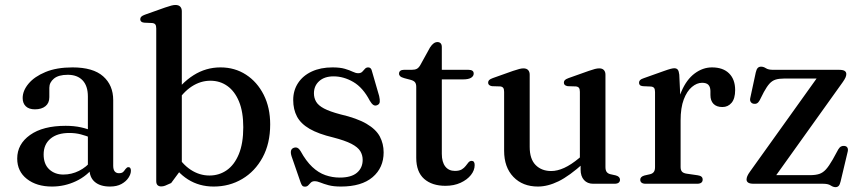

<svg xmlns="http://www.w3.org/2000/svg" viewBox="-20 -758 3544 792"><path d="M349 -61.5V-71.5L342.5 -74.5V-360Q342.5 -403.5 320.8 -426.5Q299 -449.5 259.5 -449.5Q221.5 -449.5 202.5 -433.8Q183.5 -418 183.5 -396V-357Q183.5 -333 167.5 -320Q151.5 -307 124 -307Q99.5 -307 86.5 -319.5Q73.5 -332 73.5 -353.5Q73.5 -384 97.8 -413Q122 -442 167.8 -461Q213.5 -480 279 -480Q364 -480 405.5 -443.2Q447 -406.5 447 -345V-74.5Q447 -58.5 453.2 -51Q459.5 -43.5 470.5 -43.5Q483 -43.5 488.5 -49.2Q494 -55 497.5 -60.5Q500.5 -63.5 503 -66Q505.5 -68.5 509.5 -68.5Q515 -68.5 517.5 -64.5Q520 -60.5 520 -54Q520 -40 510 -24.8Q500 -9.5 481 1Q462 11.5 433.5 11.5Q394 11.5 371.5 -7.2Q349 -26 349 -61.5ZM51 -104Q51 -163.5 104 -201.2Q157 -239 251 -239Q285.5 -239 313.8 -232.8Q342 -226.5 364 -216.5L356 -189.5Q335 -198 313.2 -203.8Q291.5 -209.5 266 -209.5Q216 -209.5 188 -185.8Q160 -162 160 -121Q160 -81 183 -59.5Q206 -38 241.5 -38Q275 -38 305.8 -53.2Q336.5 -68.5 359 -96.5L369.5 -73Q340 -32.5 293.2 -10.5Q246.5 11.5 194.5 11.5Q131 11.5 91 -19.8Q51 -51 51 -104Z M730 -711.5V-62.5L686 -3Q669 5 661 8Q653 11 645 11Q635.5 11 630 5.8Q624.5 0.5 624.5 -10.5V-640.5Q624.5 -652 620.8 -657Q617 -662 608 -663L574.5 -664.5Q566 -665.5 562.2 -669.2Q558.5 -673 558.5 -678.5Q558.5 -685 562.8 -689.2Q567 -693.5 578 -697.5L661 -727Q677 -732.5 686.8 -735Q696.5 -737.5 703.5 -737.5Q717 -737.5 723.5 -730.5Q730 -723.5 730 -711.5ZM705.5 -331 689 -357.5Q727.5 -415.5 778.5 -447.8Q829.5 -480 889.5 -480Q948.5 -480 994.8 -450Q1041 -420 1067.8 -367Q1094.5 -314 1094.5 -245Q1094.5 -166 1063.2 -108.5Q1032 -51 979.2 -19.8Q926.5 11.5 861.5 11.5Q802 11.5 755.5 -17.8Q709 -47 680 -101L705 -126Q731 -81 767 -57.5Q803 -34 844 -34Q884 -34 915.5 -56Q947 -78 965.2 -122.2Q983.5 -166.5 983.5 -233Q983.5 -296.5 966 -339Q948.5 -381.5 918 -403.2Q887.5 -425 848 -425Q807.5 -425 771.2 -401.5Q735 -378 705.5 -331Z M1356 -443Q1318.5 -443 1296.8 -423.5Q1275 -404 1275 -373Q1275 -354 1284 -338.5Q1293 -323 1316.5 -310.5Q1340 -298 1383.5 -286.5Q1452.5 -270.5 1491.8 -247.5Q1531 -224.5 1546.8 -194.8Q1562.5 -165 1562.5 -129.5Q1562.5 -66 1517 -27.2Q1471.5 11.5 1386.5 11.5Q1355.5 11.5 1335.2 6Q1315 0.5 1301.8 -5Q1288.5 -10.5 1278 -10.5Q1268 -10.5 1262.2 -4.8Q1256.5 1 1251.5 6.5Q1246.5 12 1237.5 12Q1230.5 12 1226.8 7.8Q1223 3.5 1219.5 -7L1183 -112.5Q1178.5 -126 1180.2 -135.2Q1182 -144.5 1191 -148Q1200.5 -151.5 1207.5 -147.8Q1214.5 -144 1220 -134.5Q1242.5 -93.5 1268 -69.5Q1293.5 -45.5 1322.2 -35.5Q1351 -25.5 1381.5 -25.5Q1429 -25.5 1452.5 -45.5Q1476 -65.5 1476 -98.5Q1476 -118.5 1466 -134.8Q1456 -151 1429.5 -164.8Q1403 -178.5 1354.5 -191Q1293.5 -205.5 1257.2 -226.5Q1221 -247.5 1205.2 -277Q1189.5 -306.5 1189.5 -345.5Q1189.5 -385 1209.5 -415.5Q1229.5 -446 1266 -463Q1302.5 -480 1351.5 -480Q1383 -480 1402.5 -474.2Q1422 -468.5 1434.8 -462.2Q1447.5 -456 1457.5 -456Q1468.5 -456 1474.5 -462.2Q1480.5 -468.5 1485.5 -474.2Q1490.5 -480 1499 -480Q1505 -480 1509 -476Q1513 -472 1515 -462L1544 -362Q1547.5 -347 1546.5 -337.5Q1545.5 -328 1535.5 -324Q1526.5 -320.5 1519.5 -325.5Q1512.5 -330.5 1505.5 -342.5Q1477 -397 1437.2 -420Q1397.5 -443 1356 -443Z M1674.5 -428.5 1648 -435.5Q1635.5 -439 1630.8 -443.5Q1626 -448 1626 -454Q1626 -462 1631.5 -466Q1637 -470 1646 -470H1678Q1691.5 -470 1699.5 -474.2Q1707.5 -478.5 1714 -490L1754 -562.5Q1761.5 -574 1769 -579.2Q1776.5 -584.5 1784.5 -584.5Q1793 -584.5 1797.8 -579.2Q1802.5 -574 1802.5 -564V-123.5Q1802.5 -89.5 1816.8 -71.2Q1831 -53 1856.5 -53Q1874.5 -53 1884.8 -59.2Q1895 -65.5 1901 -73.5Q1907 -81.5 1912.2 -87.8Q1917.5 -94 1925 -94.5Q1931.5 -94.5 1934.8 -90.2Q1938 -86 1938 -77Q1938 -55.5 1922.5 -36Q1907 -16.5 1879.8 -4Q1852.5 8.5 1817.5 8.5Q1762 8.5 1729.5 -20.2Q1697 -49 1697 -107V-399.5Q1697 -412 1692 -418.5Q1687 -425 1674.5 -428.5ZM1755.5 -430.5V-470H1912.5Q1923 -470 1928.5 -466.2Q1934 -462.5 1934 -454.5Q1934 -444 1923.2 -437.2Q1912.5 -430.5 1890 -430.5Z M2375 -58.5V-91L2372 -93.5V-379Q2372 -390.5 2368.2 -395.5Q2364.5 -400.5 2355.5 -401.5L2322 -402.5Q2313 -404 2309.5 -407.8Q2306 -411.5 2306 -417Q2306 -423.5 2310.2 -427.8Q2314.5 -432 2325.5 -436L2408.5 -465.5Q2424 -471 2434 -473.5Q2444 -476 2452 -476Q2464.5 -476 2471 -469Q2477.5 -462 2477.5 -450V-69Q2477.5 -55.5 2482.5 -48.8Q2487.5 -42 2497.5 -39.5L2520 -34.5Q2529 -32 2533.2 -27.5Q2537.5 -23 2537.5 -16.5Q2537.5 -9 2532 -4.5Q2526.5 0 2514.5 0H2426.5Q2403 0 2389 -15.5Q2375 -31 2375 -58.5ZM2059.5 -136V-379Q2059.5 -390.5 2055.8 -395.5Q2052 -400.5 2043.5 -401.5L2009.5 -402.5Q2001 -404 1997.2 -407.8Q1993.5 -411.5 1993.5 -417Q1993.5 -423.5 1997.8 -427.8Q2002 -432 2013 -436L2096 -465.5Q2112.5 -471 2122.2 -473.5Q2132 -476 2139 -476Q2152 -476 2158.5 -469Q2165 -462 2165 -450V-152Q2165 -102 2189.5 -77.2Q2214 -52.5 2254 -52.5Q2279 -52.5 2307.5 -65.5Q2336 -78.5 2369 -106L2390.5 -124.5L2410 -105L2388.5 -86Q2328.5 -32 2284 -10.2Q2239.5 11.5 2199 11.5Q2136 11.5 2097.8 -28.2Q2059.5 -68 2059.5 -136Z M2770 -261Q2770 -332 2791 -381Q2812 -430 2845.5 -455Q2879 -480 2917 -480Q2962.5 -480 2987.5 -455.2Q3012.5 -430.5 3012.5 -386.5Q3012.5 -351.5 2997.8 -334Q2983 -316.5 2960 -316.5Q2936 -316.5 2923.2 -329.5Q2910.5 -342.5 2910.5 -366V-383Q2910 -400 2902 -408.2Q2894 -416.5 2876 -416.5Q2854.5 -416.5 2834 -399.2Q2813.5 -382 2800.5 -347.8Q2787.5 -313.5 2787.5 -261ZM2782 -450 2787.5 -333.5V-69Q2787.5 -56.5 2793.2 -50Q2799 -43.5 2813 -41.5L2858 -35Q2868.5 -33.5 2873.5 -29.2Q2878.5 -25 2878.5 -17Q2878.5 -9 2872.8 -4.5Q2867 0 2855.5 0H2643.5Q2632 0 2626.5 -4.5Q2621 -9 2621 -16.5Q2621 -23 2625.2 -27.2Q2629.5 -31.5 2638 -34L2662 -39.5Q2672 -42 2677 -48.8Q2682 -55.5 2682 -69V-378.5Q2682 -390 2678.2 -395Q2674.5 -400 2665.5 -401L2632 -402.5Q2623 -403.5 2619.5 -407.2Q2616 -411 2616 -416.5Q2616 -423 2620.2 -427.5Q2624.5 -432 2635.5 -435.5L2717 -464.5Q2736.5 -471.5 2746.2 -474Q2756 -476.5 2761.5 -476.5Q2771 -476.5 2775.8 -470.5Q2780.5 -464.5 2782 -450Z M3456.5 -419.5 3168 -16 3149.5 -35.5H3321Q3344.5 -35.5 3359.5 -40.5Q3374.5 -45.5 3387 -59.2Q3399.5 -73 3415 -100L3438 -142Q3443.5 -151 3449.8 -154Q3456 -157 3463.5 -156Q3472 -155 3475.5 -149Q3479 -143 3477 -133.5L3447.5 -9.5Q3444.5 3.5 3439.5 8.8Q3434.5 14 3426.5 14Q3417 14 3406.5 7Q3396 0 3375.5 0H3089.5Q3073 0 3066.2 -4.8Q3059.5 -9.5 3059.5 -17.5Q3059.5 -24 3062.8 -31.8Q3066 -39.5 3074 -50.5L3360.5 -451L3377 -434H3214Q3193 -434 3179 -429.5Q3165 -425 3154 -412.8Q3143 -400.5 3131 -378.5L3113.5 -344Q3108.5 -335 3102.5 -331.8Q3096.5 -328.5 3088.5 -330Q3080.5 -331.5 3076.5 -338Q3072.5 -344.5 3075 -354.5L3097.5 -459Q3100.5 -472.5 3105.8 -477.8Q3111 -483 3119.5 -483Q3129.5 -483 3139.5 -476.5Q3149.5 -470 3169 -470H3441Q3457.5 -470 3464.2 -465.5Q3471 -461 3471 -452.5Q3471 -446 3467.8 -438.5Q3464.5 -431 3456.5 -419.5Z"/></svg>

Font: Fraunces 12pt
Style: Regular
Weight: 400
Version: Version 1.000;[b76b70a41]